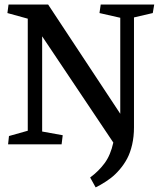

<svg xmlns="http://www.w3.org/2000/svg" viewBox="-20 -627 693 834"><path d="M417.5 -607.4H649.9L643.6 -570.3L562 -551.3V-73.7Q562 -33.7 554 1.2Q545.9 36.1 532.5 61.5Q519 86.9 500 109.1Q481 131.3 461.2 146.5Q441.4 161.6 417.5 175.3L395.5 187L371.6 144Q409.2 116.2 434.8 81.3Q460.4 46.4 472.2 -7.8L163.1 -469.2V-55.7L252.4 -39.6L247.6 0H15.1L19 -36.1L100.6 -59.1V-545.9L12.2 -570.3L17.1 -607.4H189L502.4 -132.8V-549.8L412.1 -570.3Z"/></svg>

Font: Neuton
Style: Regular
Weight: 400
Designer: Brian M Zick
Version: Version 1.3